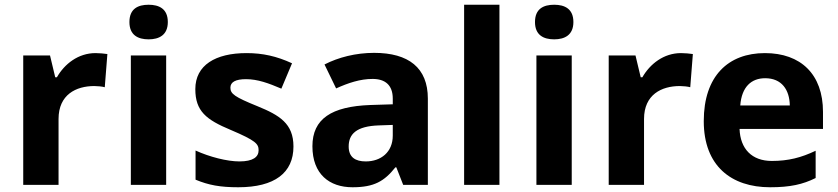

<svg xmlns="http://www.w3.org/2000/svg" viewBox="-20 -780 3535 810"><path d="M383 -556C310 -556 252 -510 220 -454H213L191 -546H78V0H227V-278C227 -381 301 -417 378 -417C391 -417 412 -415 422 -412L433 -552C421 -554 398 -556 383 -556Z M607 -760C562 -760 526 -743 526 -687C526 -632 562 -614 607 -614C651 -614 688 -632 688 -687C688 -743 651 -760 607 -760ZM681 -546H532V0H681Z M1218 -162C1218 -259 1159 -294 1066 -332C970 -371 952 -384 952 -410C952 -434 974 -446 1018 -446C1067 -446 1113 -429 1167 -406L1212 -513C1147 -543 1088 -556 1020 -556C889 -556 804 -505 804 -404C804 -311 850 -275 953 -232C1059 -187 1071 -173 1071 -146C1071 -118 1048 -99 990 -99C938 -99 864 -118 805 -145V-22C860 1 909 10 985 10C1139 10 1218 -51 1218 -162Z M1558 -557C1481 -557 1407 -538 1349 -508L1398 -407C1449 -430 1499 -447 1552 -447C1605 -447 1637 -421 1637 -364V-340L1542 -337C1379 -331 1298 -279 1298 -163C1298 -45 1370 10 1467 10C1558 10 1601 -15 1648 -74H1652L1681 0H1785V-364C1785 -494 1704 -557 1558 -557ZM1579 -251 1637 -253V-208C1637 -138 1587 -99 1523 -99C1480 -99 1451 -116 1451 -162C1451 -214 1483 -248 1579 -251Z M2087 0V-760H1938V0Z M2318 -760C2273 -760 2237 -743 2237 -687C2237 -632 2273 -614 2318 -614C2362 -614 2399 -632 2399 -687C2399 -743 2362 -760 2318 -760ZM2392 -546H2243V0H2392Z M2853 -556C2780 -556 2722 -510 2690 -454H2683L2661 -546H2548V0H2697V-278C2697 -381 2771 -417 2848 -417C2861 -417 2882 -415 2892 -412L2903 -552C2891 -554 2868 -556 2853 -556Z M3207 -556C3053 -556 2949 -460 2949 -269C2949 -80 3065 10 3229 10C3313 10 3367 -2 3421 -29V-144C3360 -115 3306 -101 3236 -101C3152 -101 3103 -152 3100 -236H3452V-308C3452 -467 3358 -556 3207 -556ZM3208 -450C3278 -450 3311 -401 3312 -335H3103C3109 -414 3150 -450 3208 -450Z"/></svg>

Font: Noto Sans Gunjala Gondi
Style: Bold
Weight: 700
Designer: Ek Type
Foundry: Ek Type
Version: Version 1.004